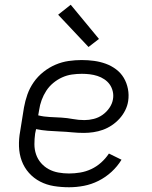

<svg xmlns="http://www.w3.org/2000/svg" viewBox="-20 -781 640 809"><path d="M271 8Q238 8 207 3Q176 -2 149 -16Q122 -30 102 -52.5Q82 -75 71.5 -103.5Q61 -132 60 -164Q59 -196 65 -228L81 -328Q86 -356 95.5 -383Q105 -410 122 -434.5Q139 -459 163 -478Q187 -497 214 -508.5Q241 -520 269 -524Q297 -528 324 -528Q351 -528 376.5 -524.5Q402 -521 425.5 -512.5Q449 -504 469 -489Q489 -474 501.5 -453Q514 -432 519 -406.5Q524 -381 520 -355Q517 -335 507.5 -316Q498 -297 483.5 -281Q469 -265 451 -253Q433 -241 413.5 -234Q394 -227 373.5 -224Q353 -221 334 -221Q308 -221 283 -223.5Q258 -226 232.5 -227Q207 -228 181.5 -230Q156 -232 132 -237L128 -218Q125 -196 125 -173.5Q125 -151 132 -130.5Q139 -110 153 -94Q167 -78 185.5 -68Q204 -58 226 -54Q248 -50 271 -50Q294 -50 318 -54Q342 -58 364.5 -68.5Q387 -79 406 -96Q425 -113 439 -134L492 -108Q475 -80 450 -57Q425 -34 395 -19Q365 -4 333.5 2Q302 8 271 8ZM336 -275Q355 -275 375 -280Q395 -285 412 -297Q429 -309 441 -326.5Q453 -344 456 -363Q459 -380 455 -396.5Q451 -413 442 -425.5Q433 -438 419.5 -447Q406 -456 390.5 -461Q375 -466 358.5 -468Q342 -470 325 -470Q304 -470 283 -467Q262 -464 242 -455Q222 -446 204.5 -431.5Q187 -417 175 -398.5Q163 -380 155.5 -359.5Q148 -339 145 -318L141 -295Q165 -289 189.5 -288Q214 -287 238.5 -285.5Q263 -284 287 -279.5Q311 -275 336 -275ZM353 -583 225 -719 278 -761 397 -617Z"/></svg>

Font: Iosevka SS04 Light Extended
Style: Italic
Weight: 300
Width: 7
Italic angle: -9°
Monospace: yes
Designer: Belleve Invis
Foundry: Belleve Invis
Version: Version 19.0.0; ttfautohint (v1.8.4)